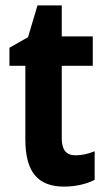

<svg xmlns="http://www.w3.org/2000/svg" viewBox="-20 -682 392 712"><path d="M260 -106C226 -106 209 -126 209 -169V-438H324V-547H209V-662H119L84 -544L15 -505V-438H74V-165C74 -41 123 10 218 10C262 10 301 0 331 -15V-121C306 -111 282 -106 260 -106Z"/></svg>

Font: Noto Sans Armenian Condensed
Style: Bold
Weight: 700
Width: 3
Designer: Monotype Design Team
Foundry: Monotype Imaging Inc.
Version: Version 2.008